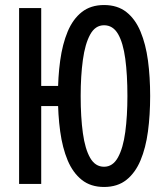

<svg xmlns="http://www.w3.org/2000/svg" viewBox="-20 -732 656 764"><path d="M394 12Q341 12 305.5 -16.2Q270 -44.5 249.2 -94Q228.5 -143.5 219.5 -209.2Q210.5 -275 210.5 -350Q210.5 -425.5 219.5 -491Q228.5 -556.5 249.2 -606.2Q270 -656 305.5 -684Q341 -712 394 -712Q447.5 -712 483 -684Q518.5 -656 539.2 -606.2Q560 -556.5 568.8 -491Q577.5 -425.5 577.5 -350Q577.5 -275 568.8 -209.2Q560 -143.5 539.2 -94Q518.5 -44.5 483 -16.2Q447.5 12 394 12ZM56 0V-700H144V0ZM129 -310V-390H250V-310ZM394 -68.5Q429 -68.5 449.5 -105.8Q470 -143 478.5 -206.8Q487 -270.5 487 -350Q487 -435 478.5 -498.2Q470 -561.5 449.8 -596.5Q429.5 -631.5 394 -631.5Q359 -631.5 338.8 -594.5Q318.5 -557.5 309.8 -493.8Q301 -430 301 -350Q301 -265.5 309.8 -202.2Q318.5 -139 338.8 -103.8Q359 -68.5 394 -68.5Z"/></svg>

Font: Overpass Mono Medium
Style: Regular
Weight: 500
Monospace: yes
Designer: Delve Withrington, Dave Bailey
Foundry: Delve Fonts LLC
Version: Version 4.000